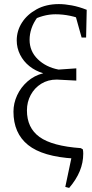

<svg xmlns="http://www.w3.org/2000/svg" viewBox="-20 -766 449 941"><path d="M319 155 300 150 334 -11 344 11Q189 2 117.5 -55.5Q46 -113 46 -219Q46 -260 64 -299Q82 -338 115 -367Q148 -396 192 -407Q154 -418 124.5 -441.5Q95 -465 78.5 -498Q62 -531 62 -568Q62 -615 87.5 -655Q113 -695 159.5 -720.5Q206 -746 269 -746Q297 -746 332 -739.5Q367 -733 405 -718L392 -666Q360 -681 324 -688.5Q288 -696 252 -696Q221 -696 190.5 -687.5Q160 -679 134 -665L164 -682Q144 -655 134.5 -627Q125 -599 125 -571Q125 -515 165 -476Q205 -437 267 -425L354 -431V-371L258 -376Q215 -376 182 -355.5Q149 -335 130.5 -300.5Q112 -266 112 -225Q112 -139 174 -94.5Q236 -50 376 -40L386 -34Q387 -29 387.5 -24Q388 -19 388 -13Q388 31 371 72.5Q354 114 319 155ZM380 -582 342 -718H405L402 -582Z"/></svg>

Font: Piazzolla 24pt Light
Style: Regular
Weight: 300
Designer: Juan Pablo del Peral
Foundry: Huerta Tipografica
Version: Version 2.005